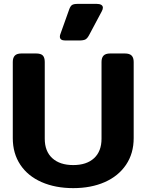

<svg xmlns="http://www.w3.org/2000/svg" viewBox="-20 -956 756 991"><path d="M289 -767Q289 -774 292 -781L337 -907Q343 -924 351.5 -930Q360 -936 382 -936H479Q494 -936 502.5 -931Q511 -926 511 -916Q511 -908 505 -897L440 -775Q431 -758 421 -752.5Q411 -747 387 -747H317Q289 -747 289 -767ZM46 -243V-636Q46 -658 56.5 -669Q67 -680 91 -680H166Q191 -680 201 -669.5Q211 -659 211 -636V-240Q211 -175 250 -139.5Q289 -104 358 -104Q427 -104 465.5 -139.5Q504 -175 504 -240V-636Q504 -658 514.5 -669Q525 -680 549 -680H624Q649 -680 659.5 -669Q670 -658 670 -636V-243Q670 -164 630.5 -105.5Q591 -47 520.5 -16Q450 15 358 15Q266 15 195 -16Q124 -47 85 -105.5Q46 -164 46 -243Z"/></svg>

Font: Mitr Medium
Style: Regular
Weight: 500
Designer: Thanarat Vachiruckul
Foundry: Cadson Demak
Version: Version 1.002